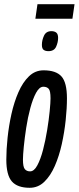

<svg xmlns="http://www.w3.org/2000/svg" viewBox="-20 -882 374 912"><path d="M121 10Q63 10 36.5 -20Q10 -50 10 -124Q10 -171 16 -228Q22 -285 34.5 -341Q47 -397 67.5 -444Q88 -491 117.5 -519.5Q147 -548 187 -548Q246 -548 272 -519Q298 -490 298 -415Q298 -368 292 -311Q286 -254 273.5 -197.5Q261 -141 240.5 -94Q220 -47 190.5 -18.5Q161 10 121 10ZM123 -68Q142 -68 157.5 -97Q173 -126 184.5 -170.5Q196 -215 204 -264Q212 -313 216 -354Q220 -395 220 -415Q220 -451 211 -460.5Q202 -470 186 -470Q167 -470 151.5 -441.5Q136 -413 124 -368.5Q112 -324 104.5 -275Q97 -226 93 -185Q89 -144 89 -124Q89 -89 98 -78.5Q107 -68 123 -68ZM210 -639Q196 -639 187.5 -645Q179 -651 179 -669Q179 -691 189 -712.5Q199 -734 224 -734Q239 -734 247.5 -727Q256 -720 256 -702Q256 -681 246.5 -660Q237 -639 210 -639ZM148 -793 158 -862H334L324 -793Z"/></svg>

Font: Georama Extra Condensed Medium
Style: Italic
Weight: 500
Width: 2
Italic angle: -9°
Designer: Jean-Baptiste Levee
Foundry: Production Type
Version: Version 1.000